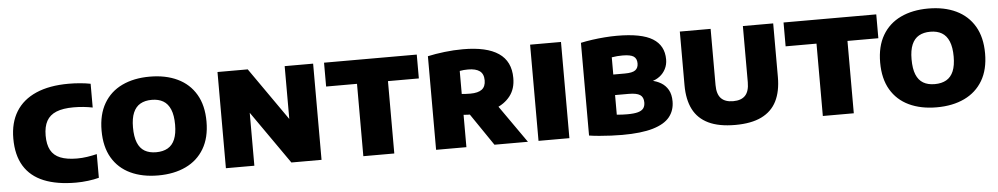

<svg xmlns="http://www.w3.org/2000/svg" viewBox="-37 -888 6151 1183"><g transform="rotate(-5 3038.5 -297.0)"><path d="M395.5 8Q277.5 8 196.8 -25Q116 -58 74.8 -125.5Q33.5 -193 33.5 -296Q33.5 -394 75.8 -462.5Q118 -531 200.5 -567Q283 -603 402.5 -603Q437 -603 471.8 -600Q506.5 -597 537.5 -591V-444Q510 -449.5 480.8 -452.5Q451.5 -455.5 420 -455.5Q354.5 -455.5 313.2 -438.8Q272 -422 252.8 -387Q233.5 -352 233.5 -297Q233.5 -241.5 252.2 -206.8Q271 -172 311.2 -155.8Q351.5 -139.5 415 -139.5Q445.5 -139.5 477.2 -144.2Q509 -149 537.5 -156V-9.5Q508.5 -1.5 470.2 3.2Q432 8 395.5 8Z M903.5 8Q805.5 8 732.5 -26.5Q659.5 -61 619.5 -129Q579.5 -197 579.5 -297Q579.5 -397 619.5 -465.2Q659.5 -533.5 732.2 -568.2Q805 -603 903.5 -603Q1002 -603 1075 -568.2Q1148 -533.5 1188.2 -465.2Q1228.5 -397 1228.5 -297Q1228.5 -197.5 1188.2 -129.5Q1148 -61.5 1075 -26.8Q1002 8 903.5 8ZM903.5 -135.5Q946 -135.5 975.2 -152.2Q1004.5 -169 1019.2 -204.2Q1034 -239.5 1034 -294.5Q1034 -352 1018.8 -388.8Q1003.5 -425.5 974.5 -442.5Q945.5 -459.5 903.5 -459.5Q862 -459.5 833 -443Q804 -426.5 789 -391.2Q774 -356 774 -300.5Q774 -242 788.8 -205.8Q803.5 -169.5 832.2 -152.5Q861 -135.5 903.5 -135.5Z M1322.5 0V-595H1509.5L1764 -231H1738V-595H1914V0H1727.5L1473 -364H1498.5V0Z M2172.5 0V-447.5H1981.5V-595H2555V-447.5H2364V0Z M2622.5 0V-579Q2670 -589.5 2727 -596.2Q2784 -603 2841 -603Q2987.5 -603 3061.2 -552.8Q3135 -502.5 3135 -400Q3135.5 -333.5 3100.8 -288.5Q3066 -243.5 3004.5 -220.8Q2943 -198 2861.5 -198Q2848.5 -198 2835.5 -198.5Q2822.5 -199 2810 -200V0ZM2983.5 0 2799 -271H3000.5L3190.5 0ZM2863 -326.5Q2911 -326.5 2934.5 -344.2Q2958 -362 2958 -400.5Q2958 -440 2933.8 -458Q2909.5 -476 2862 -476Q2849 -476 2835.2 -475Q2821.5 -474 2810 -471.5V-329Q2825 -328 2836.2 -327.2Q2847.5 -326.5 2863 -326.5Z M3256 0V-595H3447V0Z M3773 8.5Q3741.5 8.5 3704.8 6.8Q3668 5 3632.5 2Q3597 -1 3569 -5.5V-579Q3600.5 -586 3639.5 -591.5Q3678.5 -597 3718.2 -600Q3758 -603 3793 -603Q3945 -603 4014 -560.2Q4083 -517.5 4083 -431.5Q4083 -399.5 4069.5 -373Q4056 -346.5 4032.8 -328.8Q4009.5 -311 3980 -304L3979.5 -309Q4013 -303 4040.2 -286.8Q4067.5 -270.5 4083.8 -242Q4100 -213.5 4100 -170.5Q4100 -114.5 4068 -74.5Q4036 -34.5 3964 -13Q3892 8.5 3773 8.5ZM3815.5 -115.5Q3857.5 -115.5 3881.5 -122.2Q3905.5 -129 3915.8 -143Q3926 -157 3926 -179Q3926 -212 3904.8 -226Q3883.5 -240 3834.5 -240H3733V-367H3821.5Q3869 -367 3887.2 -380.8Q3905.5 -394.5 3905.5 -422.5Q3905.5 -452.5 3885.8 -465.8Q3866 -479 3817.5 -479Q3802 -479 3785 -477.8Q3768 -476.5 3750.5 -473.5V-118.5Q3770 -117 3785.2 -116.2Q3800.5 -115.5 3815.5 -115.5Z M4472.5 8Q4371.5 8 4307.2 -23Q4243 -54 4212.5 -114.2Q4182 -174.5 4182 -263V-595H4372.5V-247.5Q4372.5 -191.5 4397.5 -165.2Q4422.5 -139 4472.5 -139Q4522.5 -139 4547.2 -165.2Q4572 -191.5 4572 -247.5V-595H4759.5V-263Q4759.5 -174.5 4729.2 -114.2Q4699 -54 4635.5 -23Q4572 8 4472.5 8Z M5014.5 0V-447.5H4823.5V-595H5397V-447.5H5206V0Z M5719 8Q5621 8 5548 -26.5Q5475 -61 5435 -129Q5395 -197 5395 -297Q5395 -397 5435 -465.2Q5475 -533.5 5547.8 -568.2Q5620.5 -603 5719 -603Q5817.5 -603 5890.5 -568.2Q5963.5 -533.5 6003.8 -465.2Q6044 -397 6044 -297Q6044 -197.5 6003.8 -129.5Q5963.5 -61.5 5890.5 -26.8Q5817.5 8 5719 8ZM5719 -135.5Q5761.5 -135.5 5790.8 -152.2Q5820 -169 5834.8 -204.2Q5849.5 -239.5 5849.5 -294.5Q5849.5 -352 5834.2 -388.8Q5819 -425.5 5790 -442.5Q5761 -459.5 5719 -459.5Q5677.5 -459.5 5648.5 -443Q5619.5 -426.5 5604.5 -391.2Q5589.5 -356 5589.5 -300.5Q5589.5 -242 5604.2 -205.8Q5619 -169.5 5647.8 -152.5Q5676.5 -135.5 5719 -135.5Z"/></g></svg>

Font: Encode Sans SC Condensed Thin ExtraBold
Style: Regular
Weight: 800
Version: Version 3.002